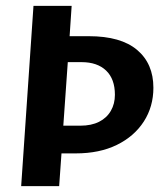

<svg xmlns="http://www.w3.org/2000/svg" viewBox="-20 -632 561 652"><path d="M51.9 0 93.7 -612H223.3L216.4 -509.1H281.6Q390.6 -509.1 445.7 -462.4Q500.9 -415.7 500.9 -334Q500.9 -269.9 468.4 -219.4Q435.8 -168.9 376.9 -140Q318 -111.1 237.2 -111.1H188.8L180.9 0ZM195 -205.2H252.7Q290.1 -205.2 316.4 -218.4Q342.6 -231.6 356.4 -255.6Q370.2 -279.5 370.2 -310.1Q370.2 -363.8 340.3 -392.4Q310.3 -421 256.8 -421H210.2Z"/></svg>

Font: Ancizar Sans Thin
Style: Italic
Weight: 100
Italic angle: -4°
Designer: Cesar Puertas, Viviana Monsalve, Julian Moncada, Julian Prieto, Jose Castro, Mariel Hernandez, Felipe Aragon, Sara Alarc
Version: Version 8.100